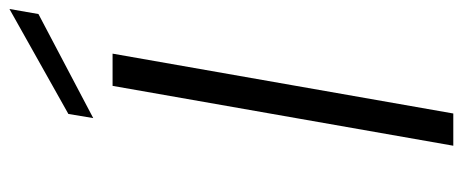

<svg xmlns="http://www.w3.org/2000/svg" viewBox="-314 -690 1004 417"><g transform="rotate(-90 188.5 -482.0)"><path d="M366 -901 140 -782 149 -836 377 -964ZM280 -740 150 0H80L210 -740Z"/></g></svg>

Font: Fz Poppins Light
Style: Italic
Weight: 300
Italic angle: -10°
Designer: Ninad Kale (Devanagari), Jonny Pinhorn (Latin)
Foundry: Indian Type Foundry
Version: Vit hóa bi Vntype.Com & FontZin.Com